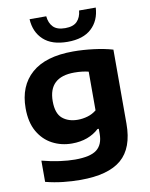

<svg xmlns="http://www.w3.org/2000/svg" viewBox="-107 -874 920 1180"><g transform="rotate(-10 353.0 -283.5)"><path d="M299.5 230Q246 230 191 224Q136 218 81.5 204V71.5Q138.5 86.5 191.8 93.8Q245 101 287 101Q383 101 423 69.8Q463 38.5 463 -28.5V-60H455Q424 -31 381.5 -15.2Q339 0.5 286 0.5Q219.5 0.5 164 -28.8Q108.5 -58 75.2 -116.2Q42 -174.5 42 -262Q42 -401 129.8 -478.2Q217.5 -555.5 389.5 -555.5Q451 -555.5 517.2 -547.2Q583.5 -539 636 -523.5V-61.5Q636 90.5 554.2 160.2Q472.5 230 299.5 230ZM346.5 -137Q377 -137 407.8 -146Q438.5 -155 463 -175V-416.5Q445.5 -421 423 -423.8Q400.5 -426.5 374.5 -426.5Q213.5 -426.5 213.5 -275.5Q213.5 -199.5 250.5 -168.2Q287.5 -137 346.5 -137ZM368 -619.5Q270 -619.5 217.8 -667.8Q165.5 -716 161 -797H265Q269 -754.5 293 -729.8Q317 -705 368 -705Q418.5 -705 442.2 -729.8Q466 -754.5 470 -797H574Q569.5 -716 517.5 -667.8Q465.5 -619.5 368 -619.5Z"/></g></svg>

Font: Encode Sans Exp
Style: Bold
Weight: 700
Width: 7
Designer: Multiple Designers
Foundry: Impallari Type
Version: Version 3.002; ttfautohint (v1.8.3) -l 8 -r 50 -G 200 -x 14 